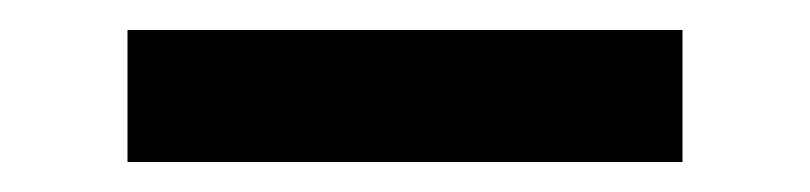

<svg xmlns="http://www.w3.org/2000/svg" viewBox="-20 -20 540 128"><path d="M65 88V0H435V88Z"/></svg>

Font: Iosevka Slab Semibold
Style: Regular
Weight: 600
Monospace: yes
Designer: Belleve Invis
Foundry: Belleve Invis
Version: Version 11.1.1; ttfautohint (v1.8.3)